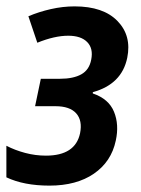

<svg xmlns="http://www.w3.org/2000/svg" viewBox="-22 -572 442 602"><path d="M133 10Q53 10 -2 -16V-115Q25 -101 57 -92.5Q89 -84 122 -84Q214 -84 229 -154Q237 -194 217 -216.5Q197 -239 152 -239H88L106 -325H166Q208 -325 233 -339Q258 -353 264 -385Q271 -420 251.5 -440Q232 -460 192 -460Q149 -460 95 -438L67 -521Q100 -535 137.5 -543.5Q175 -552 212 -552Q302 -552 346.5 -506Q391 -460 377 -391Q360 -308 269 -283V-279Q319 -262 335.5 -221.5Q352 -181 341 -131Q327 -65 272.5 -27.5Q218 10 133 10Z"/></svg>

Font: Noto Sans Condensed SemiBold
Style: Italic
Weight: 600
Width: 3
Italic angle: -12°
Designer: Monotype Design Team
Foundry: Monotype Imaging Inc.
Version: Version 2.013; ttfautohint (v1.8.4.7-5d5b)